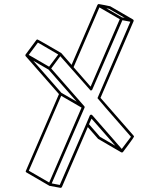

<svg xmlns="http://www.w3.org/2000/svg" viewBox="-20 -844 772 930"><path d="M273.4 65.9 219.7 56.2 107.9 -8.8Q104.5 -10.7 104.5 -14.6Q104.5 -16.1 265.6 -388.2L104 -572.3L103 -574.7V-577.6L104 -580.1L156.2 -650.4Q158.2 -652.8 161.6 -652.8Q163.1 -652.8 219.2 -620.4Q275.4 -587.9 275.9 -587.4L276.9 -586.9L326.7 -529.8L452.1 -820.3H452.6V-820.8Q453.1 -821.8 453.6 -822Q454.1 -822.3 454.1 -822.5Q454.1 -822.8 456.1 -823.7H456.5V-824.2H459.5L486.3 -819.3Q513.2 -814 514.2 -813.5L624.5 -749.5V-749H625L626.5 -747.1H627L627.4 -744.1L627 -741.2L466.8 -370.1L627.4 -186.5Q628.9 -184.6 629.4 -182.6Q629.4 -180.2 602.1 -143.1L575.7 -107.9Q574.2 -106.4 574 -106.4Q573.7 -106.4 573.2 -106.2Q572.8 -106 571.8 -105.5L567.4 -106L455.1 -171.4L405.3 -228.5L279.8 62Q277.3 65.9 273.4 65.9ZM584 -757.3 508.3 -801.3 495.1 -803.7 570.8 -759.8ZM418.9 -424.3 560.1 -751 461.4 -808.1 336.4 -518.6ZM217.8 -521 262.2 -580.1 163.6 -637.7 119.1 -578.1ZM351.6 -351.6 215.3 -506.8 141.1 -549.8 277.3 -394.5ZM218.3 40 375 -322.8 276.4 -379.9 119.6 -17.1ZM538.6 -138.2 423.3 -269.5 411.1 -242.2 464.4 -181.2ZM269.5 51.8 397.5 -243.2 415 -284.7Q417 -288.6 421.4 -288.6Q424.3 -288.6 426.3 -286.6L569.8 -122.6L614.3 -181.6Q452.1 -366.7 452.1 -368.7Q452.1 -370.1 611.3 -738.8L572.8 -746.1L426.8 -409.7Q425.3 -405.8 419.9 -405.8H418.9Q418.9 -406.2 418 -406.5Q417 -406.7 272 -571.8L228 -512.2L388.2 -329.6Q388.7 -329.6 388.7 -329.1L389.6 -327.1Q389.6 -326.2 390.1 -325.7L389.6 -322.8L230.5 44.4Z"/></svg>

Font: 3D Isometric
Style: Regular
Weight: 400
Designer: GGBotNet
Version: 1.10